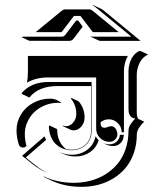

<svg xmlns="http://www.w3.org/2000/svg" viewBox="-20 -685 592 742"><path d="M43.9 -181.6Q43.9 -214.8 61.2 -242.9Q78.4 -271 108.3 -287.4Q138.2 -303.7 173.8 -303.7Q186.3 -303.7 197.9 -299.1Q209.5 -294.4 217.8 -286.4L214.1 -287.1Q209.5 -287.8 204.3 -287.8Q178.2 -287.8 154.4 -278.3Q130.6 -268.8 113.5 -252.7Q96.4 -236.6 86.2 -214.4Q75.9 -192.1 75.9 -167.7Q75.9 -144.8 81.8 -122.8L83 -121.3Q82.8 -121.1 81.9 -120.4Q81.1 -119.6 80.6 -119.1Q75.2 -114.7 68.6 -114.7Q63 -114.7 58.8 -118Q54.7 -121.3 53.2 -125Q43.9 -152.8 43.9 -181.6ZM63.5 -322.3 66.2 -328.1Q102.8 -368.2 168 -368.2Q299.3 -368.2 332 -368.2H334V-366.2V-180.7Q334 -144.5 311.4 -124.5Q288.8 -104.5 256.8 -104.5Q239.7 -104.5 224.5 -110.2Q209.2 -116 196.9 -127Q184.6 -137.9 177.1 -155.8Q169.7 -173.6 168.9 -196L170.9 -200.2L200.9 -186Q200.9 -159.7 210 -140.3Q219 -120.8 234.9 -109.1Q245.4 -106.4 256.8 -106.4Q288.3 -106.4 310.2 -125.9Q332 -145.3 332 -180.7V-352.3H198Q166.5 -352.3 139.4 -341.7Q112.3 -331.1 93.5 -308.1ZM63.5 -541.3 68.8 -543.2H218.8Q227.1 -543.2 233.9 -552.2L274.4 -605.7H282.2L299.6 -581.8L298.6 -580.8L265.4 -536.9Q258.1 -527.1 248.8 -527.1L93.5 -527.3ZM65.4 -82.8 151.9 -158Q154.5 -150.9 158 -144.3L79.6 -76.2Q85.2 -72 100.6 -59.3Q116 -46.6 131.7 -35.5Q147.5 -24.4 164.8 -15.6Q148.7 -22.5 132.6 -32.3Q116.5 -42.2 106.4 -50.2Q96.4 -58.1 84 -68.2Q71.5 -78.4 65.4 -82.8ZM84 -365.5Q87.9 -382.8 87.9 -408V-468.8H474.1Q459 -441.9 459 -410.2V-173.8H450.2Q450.2 -194.3 435.5 -209.1Q420.9 -223.9 400.4 -223.9Q382.3 -223.9 368.4 -212.2Q368.4 -191.4 383.5 -191.2Q388.7 -191.2 396.4 -194.2Q404.1 -197.3 409.2 -197.3Q420.7 -197.3 427.1 -187.3Q433.6 -177.2 433.6 -166.3Q433.6 -154.1 424.7 -145.5Q415.8 -137 403.3 -137Q381.8 -137 366.7 -151.9Q351.6 -166.7 351.6 -187.7V-385.7H166Q119.1 -385.7 84 -365.5ZM117.9 -560.8 218.5 -643.3Q225.1 -648.7 229.5 -648.7H327.1Q331.8 -648.7 338.1 -643.3L438.7 -560.8H338.6L291 -623.3H265.6Q218.3 -561 218 -560.8ZM148.9 -3.4Q201.4 21.5 264.6 21.5Q298.1 21.5 329.1 13.5Q360.1 5.6 387 -11Q413.8 -27.6 433.7 -51.1Q453.6 -74.7 465.1 -108Q476.6 -141.4 476.6 -180.7Q476.6 -192.6 485.2 -205.6Q493.9 -218.5 502.9 -226.8Q490 -228.3 483.3 -237.2Q476.6 -246.1 476.6 -263.7V-410.2Q476.6 -419.4 478.5 -429.4Q480.5 -439.5 484.5 -450.2Q488.5 -460.9 496.2 -470.5Q503.9 -480 514.2 -486.3L522.5 -488.3L552.5 -474.1Q541 -469.2 532.2 -460.1Q523.4 -450.9 518.4 -439.8Q513.4 -428.7 511 -417.6Q508.5 -406.5 508.5 -396V-249.5Q508.5 -234.1 514.2 -225.6L537.8 -214.6Q526.9 -205.6 517.8 -191.8Q508.8 -178 508.8 -167Q508.8 -127.4 497.2 -93.9Q485.6 -60.3 465.6 -36.4Q445.6 -12.5 418.3 4.3Q391.1 21 359.9 29.1Q328.6 37.1 294.9 37.1Q231.2 37.1 179.7 13.2L149.7 -1ZM207.5 -97.9Q233.6 -86.9 256.8 -86.9Q291.5 -86.9 317 -106.1Q342.5 -125.2 349.4 -158.4Q354 -149.9 361.3 -143.3Q352.3 -113.8 327.8 -97Q303.2 -80.3 271 -80.3Q245.8 -80.3 221.7 -91.3ZM221.7 -198 222.4 -200Q228.3 -197.3 234.9 -197.3Q250.7 -197.3 262.8 -211.4Q274.9 -225.6 274.9 -245.1Q274.9 -277.3 255.1 -302.7L253.7 -307.4L283.9 -293.5Q306.9 -266.6 306.9 -231.2Q306.9 -210.7 294.3 -196Q281.7 -181.4 264.9 -181.2Q258.1 -181.2 252 -184.1ZM330.8 -543 331.3 -544.9Q334.5 -543.2 337.9 -543.2H487.8L349.4 -657Q343.8 -661.6 338.6 -663.8L340.1 -665.3L370.4 -651.1Q375.2 -648.9 380.6 -644.5L523.2 -527.1H367.9Q364.3 -527.1 360.8 -528.8ZM377 -132.8Q389.4 -127.2 403.3 -127.2Q419.2 -127.2 430.8 -137.8Q442.4 -148.4 443.4 -164.1H458.5Q458.3 -160.6 457.8 -157.5H457.5Q456.5 -141.8 444.9 -131.2Q433.3 -120.6 417.5 -120.6Q403.8 -120.6 391.1 -126.2Z"/></svg>

Font: AgreloyS1
Style: Medium
Weight: 400
Designer: gluk
Foundry: gluk
Version: Version 0.27